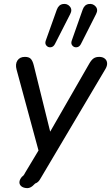

<svg xmlns="http://www.w3.org/2000/svg" viewBox="-20 -788 573 991"><path d="M93.2 124.4Q97.4 121.3 100 118.9Q102.6 116.6 105.2 111.9L110.7 101.9L190.5 -30.8L184.3 9.2L65.6 -428.6Q57.9 -457 69.9 -475.7Q82 -494.4 108.8 -494.4Q128.4 -494.4 138.3 -484.9Q148.1 -475.4 154.2 -451.2L247.7 -73.5H218.9L441.1 -460.2Q451.7 -478.6 463 -486.5Q474.2 -494.4 492.3 -494.4Q510 -494.4 520.8 -485.6Q531.7 -476.9 532.8 -462.6Q533.9 -448.3 524.5 -432.4L192.7 127.4L186.2 138.2Q177.1 154 161.6 159.1Q147.4 174.7 135.4 179.9Q123.4 185 108.6 181.7Q93.8 178.7 86.3 169.7Q78.8 160.8 80.6 148.9Q82.4 137 93.2 124.4ZM350.3 -578.3 406.6 -738Q415.5 -763.8 437.6 -767.2Q459.7 -770.7 473.8 -754.4Q487.8 -738.1 475.8 -715.3L397.5 -560.5Q389.7 -545.6 376.1 -544Q362.5 -542.4 353.7 -552.6Q344.8 -562.8 350.3 -578.3ZM216.2 -578.3 273.2 -738Q282.7 -763.8 304.8 -767.2Q326.9 -770.7 340.6 -754.4Q354.4 -738.1 342.4 -715.3L263.4 -560.5Q255.6 -545.6 242.1 -544Q228.5 -542.4 219.6 -552.6Q210.7 -562.8 216.2 -578.3Z"/></svg>

Font: SN Pro Thin
Style: Italic
Weight: 200
Italic angle: -9°
Designer: Tobias Whetton
Foundry: Supernotes
Version: Version 1.003;Glyphs 3.3 (3324)